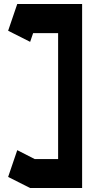

<svg xmlns="http://www.w3.org/2000/svg" viewBox="-20 -948 459 968"><path d="M394 -928V0H273H132L21 -56L67 -191L155 -146H273V-781H147L132 -737L21 -793L67 -928H273Z"/></svg>

Font: PatchSerif
Style: Regular
Weight: 400
Version: Version 1.1